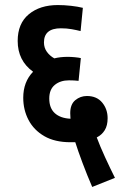

<svg xmlns="http://www.w3.org/2000/svg" viewBox="-20 -652 482 760"><path d="M345 88Q325 42 306.5 -7.5Q288 -57 278 -89Q269 -89 259 -89Q197 -89 155.5 -113Q114 -137 93 -177Q72 -217 72 -265Q72 -328 111 -368Q50 -412 50 -490Q50 -559 94 -595.5Q138 -632 209 -632Q234 -632 261 -629Q288 -626 308 -621L299 -529Q283 -533 263.5 -536.5Q244 -540 221 -540Q154 -540 154 -484Q154 -463 165.5 -447Q177 -431 195 -421Q219 -427 248 -427Q261 -427 276.5 -425.5Q292 -424 300 -422L291 -332Q273 -334 253 -334Q219 -334 197 -316Q175 -298 175 -262Q175 -224 197 -204Q219 -184 259 -182Q258 -195 258 -204Q258 -239 278 -255.5Q298 -272 324 -272Q363 -272 384.5 -246Q406 -220 406 -184Q406 -155 394.5 -136.5Q383 -118 363 -108Q376 -73 396 -29.5Q416 14 435 52Z"/></svg>

Font: Noto Sans ExtraCondensed SemiBold
Style: Regular
Weight: 600
Width: 2
Designer: Monotype Design Team
Foundry: Monotype Imaging Inc.
Version: Version 2.013; ttfautohint (v1.8.4.7-5d5b)